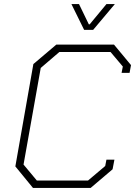

<svg xmlns="http://www.w3.org/2000/svg" viewBox="-20 -918 660 938"><path d="M55 -105 143 -605 255 -700H537L620 -600L613 -562H574L580 -593L520 -664H270L179 -586L95 -114L160 -36H410L494 -107L500 -138H539L530 -91L423 0H141ZM329 -898H366L414 -799H418L500 -898H541L435 -772H391Z"/></svg>

Font: Chakra Petch ExtraLight
Style: Italic
Weight: 275
Italic angle: -10°
Designer: Katatrad Aksorn Co.,Ltd.
Foundry: Cadson Demak Co.,Ltd.
Version: Version 1.000; ttfautohint (v1.6)